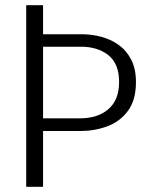

<svg xmlns="http://www.w3.org/2000/svg" viewBox="-20 -720 571 740"><path d="M81 0V-700H146V-588H295Q332 -588 369 -578.5Q406 -569 436.5 -547.5Q467 -526 485.5 -490.5Q504 -455 504 -404Q504 -334 473 -292.5Q442 -251 393 -233Q344 -215 289 -215H146V0ZM146 -264H289Q357 -264 398 -299.5Q439 -335 439 -404Q439 -475 397.5 -507.5Q356 -540 292 -540H146Z"/></svg>

Font: Panamera
Style: Regular
Weight: 400
Designer: Bastien Sozeau
Foundry: NBR — Bastien Sozeau
Version: Version 3.002; ttfautohint (v1.8.4.7-5d5b);gftools[0.9.33]